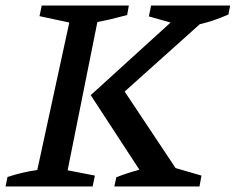

<svg xmlns="http://www.w3.org/2000/svg" viewBox="-36 -670 847 690"><path d="M-16 0 -9 -34Q46 -52 98 -59L213 -589L106 -612L114 -650H427L421 -616Q387 -607 362 -601Q337 -595 314 -591L207 -58L305 -39L297 0ZM375 0 382 -33Q423 -49 465 -60L290 -328L577 -589L499 -611L507 -650H791L785 -618Q731 -594 682 -583L412 -341L595 -66L688 -39L681 0Z"/></svg>

Font: Piazzolla SC Medium
Style: Italic
Weight: 500
Italic angle: -11.3°
Designer: Juan Pablo del Peral
Foundry: Huerta Tipografica
Version: Version 1.330